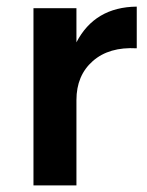

<svg xmlns="http://www.w3.org/2000/svg" viewBox="-20 -560 443 580"><path d="M210.9 -432.1Q266.1 -538.6 393.1 -540V-414.1Q309.6 -418.9 260.3 -375.5Q210.9 -332 210.9 -257.8V0H81.1V-535.2H210.9Z"/></svg>

Font: Montserrat-Arabic Medium
Style: Regular
Weight: 500
Designer: Mohamed Gaber
Foundry: Kief Type Foundry
Version: Version 5.008;PS 005.008;hotconv 1.0.88;makeotf.lib2.5.64775